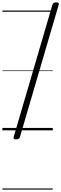

<svg xmlns="http://www.w3.org/2000/svg" viewBox="-20 -1099 516 1619"><path d="M116 76Q89 76 95 57L422 -1059Q427 -1079 455 -1079Q481 -1079 475 -1059L148 57Q143 76 116 76ZM0 490H425V500H0ZM0 -20H425V0H0ZM0 -505H425V-500H0ZM0 -1010H425V-1000H0Z"/></svg>

Font: Playwrite AU QLD Guides
Style: Regular
Weight: 400
Designer: Veronika Burian, José Scaglione
Foundry: TypeTogether
Version: Version 1.003